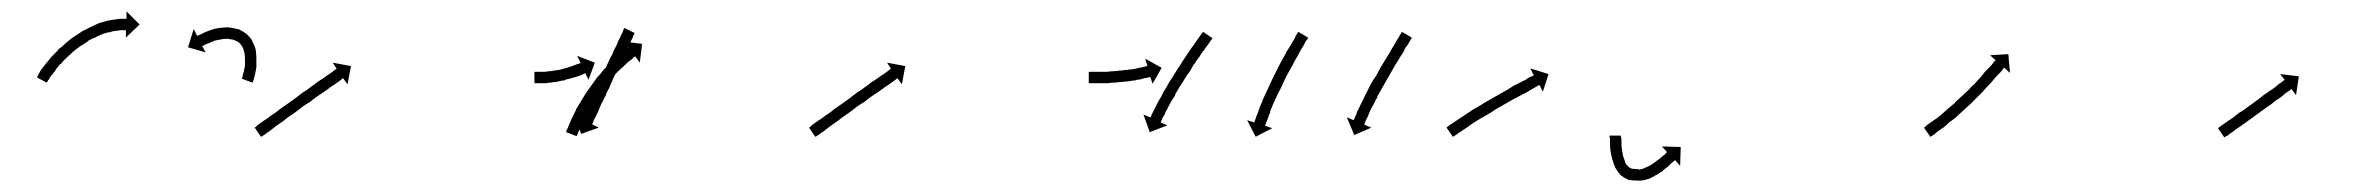

<svg xmlns="http://www.w3.org/2000/svg" viewBox="-20 -315 4164 337"><path d="M46 -181Q46 -181 46 -181Q46 -181 46 -181Q46 -181 46 -181Q46 -181 46 -181Q47 -184 49 -187Q49 -187 49 -187Q49 -187 49 -187Q49 -187 49 -187Q49 -187 49 -187Q51 -191 54 -195Q54 -195 54 -195Q54 -195 54 -195Q54 -195 54 -195Q54 -195 54 -195Q58 -200 62 -205Q62 -205 62 -205Q62 -205 62 -205Q62 -205 62 -205Q62 -205 62 -205Q66 -210 71 -216Q71 -216 71 -216Q71 -216 71 -216Q71 -216 71 -216Q71 -216 71 -216Q77 -222 82 -227Q82 -227 82 -227Q82 -227 82 -227Q82 -227 82 -227.5Q82 -228 82 -228Q89 -233 95 -239Q95 -239 95 -239Q95 -239 95 -239Q95 -239 95 -239Q95 -239 95 -239Q102 -245 109 -250Q109 -250 109 -250Q109 -250 109 -250Q109 -250 109 -250Q109 -250 109 -250Q117 -255 124 -260Q124 -260 124 -260Q124 -260 124 -260Q124 -260 124 -260Q124 -260 124 -260Q132 -264 140 -268Q140 -268 140 -268Q140 -268 140 -268Q140 -268 140 -268Q140 -268 140 -268Q148 -272 155 -275Q155 -275 155 -275Q155 -275 155 -275Q155 -275 155.5 -275Q156 -275 156 -275Q163 -277 170 -279Q170 -279 170 -279Q170 -279 170 -279Q170 -279 170 -279Q170 -279 170 -279Q177 -280 183 -281Q183 -281 183 -281Q183 -281 183 -281Q183 -281 183 -281Q183 -281 183 -281Q189 -282 193 -282Q193 -282 193 -282Q193 -282 193 -282Q193 -282 193 -282Q193 -282 193 -282Q197 -282 200 -282Q200 -282 200 -282Q200 -282 200 -282Q200 -282 200 -282Q200 -282 200 -282Q201 -282 202 -282V-295L225 -272L201 -249V-262Q200 -262 199 -262Q199 -262 199 -262Q199 -262 199 -262Q199 -262 199 -262Q199 -262 199 -262Q197 -262 194 -262Q194 -262 194 -262Q194 -262 194 -262Q194 -262 194 -262Q194 -262 194 -262Q190 -262 185 -261Q185 -261 185 -261Q185 -261 185 -261Q186 -261 186 -261Q186 -261 186 -261Q180 -261 174 -259Q174 -259 174 -259Q174 -259 175 -259Q175 -259 175 -259Q175 -259 175 -259Q168 -258 162 -256Q162 -256 162 -256Q162 -256 162 -256Q162 -256 162 -256Q162 -256 162 -256Q155 -253 148 -250Q148 -250 148 -250Q148 -250 148 -250Q148 -250 148.5 -250Q149 -250 149 -250Q141 -247 134 -243Q134 -243 134 -243Q134 -243 134 -243Q135 -243 135 -243Q135 -243 135 -243Q128 -238 121 -234Q121 -234 121 -234Q121 -234 121 -234Q121 -234 121 -234Q121 -234 121 -234Q114 -229 108 -224Q108 -224 108 -224Q108 -224 108 -224Q108 -224 108 -224Q108 -224 108 -224Q102 -218 96 -213Q96 -213 96 -213Q96 -213 96 -213Q96 -213 96 -213Q96 -213 96 -213Q91 -208 86 -202Q86 -202 86 -202Q86 -202 86 -202Q86 -202 86 -202.5Q86 -203 86 -203Q81 -197 77 -192Q77 -192 77 -192Q77 -192 77 -192Q77 -192 77.5 -192Q78 -192 78 -192Q74 -188 71 -183Q71 -183 71 -183Q71 -183 71 -183Q71 -183 71 -183.5Q71 -184 71 -184Q68 -180 66 -176Q66 -176 66 -176Q66 -176 66 -176Q66 -176 66 -176Q66 -176 66 -176Q64 -174 63 -171Q63 -171 63 -171.5Q63 -172 63 -172Q63 -172 63 -172Q63 -172 63 -172Q63 -171 62 -170L45 -179Q45 -180 46 -181ZM405 -178Q405 -178 405 -178Q405 -178 405 -178Q405 -178 405 -178Q405 -178 405 -178Q406 -180 406 -183Q406 -183 406 -183Q406 -183 406 -183Q406 -183 406 -183Q406 -183 406 -183Q407 -186 408 -190Q408 -190 408 -190Q408 -190 408 -190Q408 -190 408 -190Q408 -190 408 -190Q409 -195 410 -200Q410 -200 410 -200Q410 -200 410 -200Q410 -200 410 -200Q410 -200 410 -200Q410 -205 410 -211Q410 -211 410 -211Q410 -211 410 -211Q410 -211 410 -211Q410 -211 410 -211Q410 -217 409 -223Q409 -223 409 -223Q409 -223 409 -223Q409 -223 409 -222.5Q409 -222 409 -222Q408 -228 405 -234Q405 -234 406 -233Q406 -233 406 -232.5Q406 -232 406 -232Q403 -237 399 -241Q399 -241 400 -240Q400 -240 400 -240Q396 -243 390 -245Q390 -245 390.5 -245Q391 -245 391 -245Q391 -245 391 -245Q391 -245 391 -245Q386 -246 379 -247Q379 -247 379.5 -247Q380 -247 380 -247Q380 -247 380 -247Q380 -247 380 -247Q374 -247 368 -246Q368 -246 368 -246Q368 -246 369 -246Q369 -246 369 -246Q369 -246 369 -246Q363 -245 358 -244Q358 -244 358 -244Q358 -244 358 -244Q358 -244 358 -244Q358 -244 358 -244Q353 -242 348 -240Q348 -240 348 -240Q348 -240 348 -240Q349 -240 349 -240Q349 -240 349 -240Q345 -239 341 -237Q341 -237 341 -237Q341 -237 341 -237Q341 -237 341 -237Q341 -237 341 -237Q339 -236 337 -235Q337 -235 337 -235Q337 -235 337 -235Q337 -235 337 -235Q337 -235 337 -235Q336 -235 335 -234L341 -223L310 -232L320 -264L326 -252Q327 -252 328 -253Q328 -253 328 -253Q328 -253 328 -253Q328 -253 328 -253Q328 -253 328 -253Q330 -254 333 -255Q333 -255 333 -255Q333 -255 333 -255Q333 -255 333 -255Q333 -255 333 -255Q337 -257 341 -259Q341 -259 341 -259Q341 -259 341 -259Q341 -259 341 -259Q341 -259 341 -259Q346 -261 352 -263Q352 -263 352 -263Q352 -263 352 -263Q352 -263 352 -263Q352 -263 352 -263Q358 -265 365 -266Q365 -266 365 -266Q365 -266 365 -266Q365 -266 365.5 -266Q366 -266 366 -266Q373 -267 380 -267Q380 -267 380.5 -267Q381 -267 381 -267Q381 -267 381 -267Q381 -267 381 -267Q389 -266 397 -264Q397 -264 397 -264Q397 -264 397 -264Q397 -264 397.5 -264Q398 -264 398 -264Q405 -261 412 -256Q412 -256 412 -256Q413 -255 413 -255Q419 -250 423 -243Q423 -243 423 -243Q423 -243 423 -242Q423 -242 423 -242Q427 -235 429 -227Q429 -227 429 -227Q429 -227 429 -227Q429 -227 429 -226.5Q429 -226 429 -226Q430 -219 430 -212Q430 -212 430 -211.5Q430 -211 430 -211Q430 -211 430 -211Q430 -211 430 -211Q430 -204 430 -198Q430 -198 430 -198Q430 -198 430 -198Q430 -198 430 -197.5Q430 -197 430 -197Q429 -192 428 -186Q428 -186 428 -186Q428 -186 428 -186Q428 -186 428 -186Q428 -186 428 -186Q427 -182 426 -178Q426 -178 426 -178Q426 -178 426 -178Q426 -178 426 -178Q426 -178 426 -178Q425 -174 424 -172Q424 -172 424 -172Q424 -172 424 -172Q424 -172 424 -172Q424 -172 424 -172Q424 -171 423 -170L404 -177Q405 -177 405 -178Z M429 -92Q430 -94 433 -96Q436 -98 440 -101Q444 -104 449 -107Q454 -111 460 -115Q465 -118 472 -124Q479 -129 485 -133Q492 -138 499 -143Q505 -148 512 -153Q519 -157 525 -162Q531 -166 537 -171Q543 -175 548 -178Q553 -182 558 -185Q562 -188 565 -190Q567 -192 569 -193Q570 -194 571 -194L564 -205L596 -199L590 -167L582 -178Q582 -177 581 -177Q579 -175 576 -173Q573 -171 569 -168Q565 -165 560 -162Q555 -158 549 -154Q543 -150 537 -146Q530 -141 524 -136Q517 -132 510 -127Q504 -122 497 -117Q491 -113 484 -108Q477 -102 472 -99Q466 -95 461 -91Q456 -87 452 -84Q448 -82 445 -79Q442 -77 440 -76Q439 -75 438 -75L427 -91Q428 -92 429 -92Z M919 -189Q920 -189 922 -189Q922 -189 922 -189Q922 -189 922 -189Q922 -189 922 -189Q922 -189 922 -189Q924 -189 926 -189Q926 -189 926 -189Q926 -189 926 -189Q926 -189 926 -189Q926 -189 926 -189Q928 -189 931 -189Q931 -189 931 -189Q931 -189 931 -189Q931 -189 931 -189Q931 -189 931 -189Q934 -189 938 -189Q938 -189 938 -189Q938 -189 938 -189Q938 -189 938 -189Q938 -189 938 -189Q941 -190 945 -190Q945 -190 945 -190Q945 -190 945 -190Q945 -190 945 -190Q945 -190 945 -190Q948 -190 952 -191Q952 -191 952 -191Q952 -191 952 -191Q952 -191 952 -191Q952 -191 952 -191Q956 -192 960 -192Q960 -192 960 -192Q960 -192 960 -192Q960 -192 960 -192Q960 -192 960 -192Q964 -193 968 -194Q968 -194 967.5 -194Q967 -194 967 -194Q967 -194 967 -194Q967 -194 967 -194Q971 -195 975 -196Q975 -196 975 -196Q975 -196 975 -196Q975 -196 975 -196Q975 -196 975 -196Q978 -197 981 -198Q981 -198 981 -198Q981 -198 981 -198Q981 -198 981 -198Q981 -198 981 -198Q984 -199 987 -200Q987 -200 987 -200Q987 -200 987 -200Q987 -200 987 -200Q987 -200 987 -200Q990 -201 992 -202Q992 -202 992 -202Q992 -202 992 -202Q992 -202 992 -202Q992 -202 992 -202Q994 -203 996 -203Q996 -203 996 -203Q996 -203 996 -203Q996 -203 996 -203Q996 -203 996 -203Q997 -204 998 -204Q999 -205 999 -205L993 -217L1024 -205L1013 -175L1007 -187Q1007 -186 1006 -186Q1005 -186 1004 -185Q1004 -185 1004 -185Q1004 -185 1004 -185Q1004 -185 1004 -185Q1004 -185 1004 -185Q1002 -184 1000 -183Q1000 -183 1000 -183Q1000 -183 1000 -183Q1000 -183 1000 -183Q1000 -183 1000 -183Q997 -182 994 -181Q994 -181 994 -181Q994 -181 994 -181Q994 -181 994 -181Q994 -181 994 -181Q991 -180 988 -179Q988 -179 988 -179Q988 -179 988 -179Q987 -179 987 -179Q987 -179 987 -179Q984 -178 980 -177Q980 -177 980 -177Q980 -177 980 -177Q980 -177 980 -177Q980 -177 980 -177Q976 -176 972 -175Q972 -175 972 -175Q972 -175 972 -175Q972 -175 972 -174.5Q972 -174 972 -174Q968 -174 964 -173Q964 -173 964 -173Q964 -173 964 -173Q964 -173 964 -173Q964 -173 964 -173Q959 -172 955 -171Q955 -171 955 -171Q955 -171 955 -171Q955 -171 955 -171Q955 -171 955 -171Q951 -171 947 -170Q947 -170 947 -170Q947 -170 947 -170Q947 -170 947 -170Q947 -170 947 -170Q943 -170 939 -169Q939 -169 939 -169Q939 -169 939 -169Q939 -169 939 -169Q939 -169 939 -169Q936 -169 932 -169Q932 -169 932 -169Q932 -169 932 -169Q932 -169 932 -169Q932 -169 932 -169Q929 -169 926 -169Q926 -169 926 -169Q926 -169 926 -169Q926 -169 926 -169Q926 -169 926 -169Q924 -169 922 -169Q922 -169 922 -169Q922 -169 922 -169Q922 -169 922 -169Q922 -169 922 -169Q920 -169 919 -169Q918 -169 918 -169V-188Q918 -189 919 -189ZM1093 -255Q1092 -254 1091.5 -252.5Q1091 -251 1091 -250Q1090 -248 1089 -246Q1088 -244 1087 -242Q1086 -240 1084.5 -237.5Q1083 -235 1082 -232Q1081 -229 1079.5 -226Q1078 -223 1077 -220Q1075 -216 1073.5 -213Q1072 -210 1070 -206Q1069 -203 1067 -199Q1065 -195 1063 -192Q1062 -188 1060 -184.5Q1058 -181 1056 -177Q1055 -173 1053 -169.5Q1051 -166 1050 -162Q1048 -158 1046 -154.5Q1044 -151 1043 -147Q1041 -144 1039.5 -140.5Q1038 -137 1036 -134Q1035 -131 1033.5 -128Q1032 -125 1031 -122Q1030 -119 1028.5 -116.5Q1027 -114 1026 -111Q1025 -109 1024 -107.5Q1023 -106 1022 -104Q1022 -102 1020 -98Q1019 -97 1019 -97L1031 -91L1000 -80L989 -111L1001 -105Q1001 -106 1001.5 -106Q1002 -106 1002 -107Q1003 -110 1004 -112Q1006 -116 1008 -120Q1009 -122 1010 -125Q1011 -128 1013 -130Q1014 -133 1015.5 -136Q1017 -139 1018 -142Q1020 -146 1021.5 -149Q1023 -152 1025 -156Q1026 -159 1028 -163Q1030 -167 1031 -170Q1033 -174 1035 -178Q1037 -182 1038 -185Q1040 -189 1042 -193Q1044 -197 1045 -200Q1047 -204 1048.5 -207.5Q1050 -211 1052 -215Q1054 -218 1055.5 -221.5Q1057 -225 1058 -228Q1060 -231 1061.5 -234Q1063 -237 1064 -240Q1065 -243 1066.5 -245.5Q1068 -248 1069 -251Q1070 -253 1071 -255Q1072 -257 1073 -259Q1073 -260 1073.5 -261Q1074 -262 1075 -264Q1075 -264 1076 -266L1094 -257Q1093 -256 1093 -255ZM974 -85Q975 -88 977 -91Q977 -91 977 -91Q977 -91 977 -91Q977 -91 977 -91Q977 -91 977 -91Q978 -95 980 -99Q980 -99 980 -99Q980 -99 980 -99Q980 -99 980 -99Q980 -99 980 -99Q982 -104 985 -110Q985 -110 985 -110Q985 -110 985 -110Q985 -110 985 -110Q985 -110 985 -110Q988 -116 991 -122Q991 -122 991 -122Q991 -122 991 -123Q991 -123 991 -123Q991 -123 991 -123Q995 -129 999 -136Q999 -136 999 -136Q999 -136 999 -136Q999 -136 999 -136Q999 -136 999 -136Q1003 -143 1008 -151Q1008 -151 1008 -151Q1008 -151 1008 -151Q1008 -151 1008 -151Q1008 -151 1008 -151Q1013 -158 1018 -165Q1018 -165 1018 -165Q1018 -165 1018 -165Q1018 -165 1018 -165Q1018 -165 1018 -165Q1023 -172 1028 -179Q1028 -179 1028 -179Q1028 -179 1028 -179Q1028 -179 1028 -179Q1028 -179 1028 -179Q1034 -185 1039 -192Q1039 -192 1039 -192Q1039 -192 1039 -192Q1039 -192 1039 -192Q1039 -192 1039 -192Q1045 -198 1050 -203Q1050 -203 1050 -203Q1050 -203 1050 -203Q1050 -203 1050 -203Q1050 -203 1050 -203Q1055 -208 1060 -213Q1060 -213 1060 -213Q1060 -213 1060 -213Q1060 -213 1060 -213Q1060 -213 1060 -213Q1065 -217 1069 -221Q1069 -221 1069 -221Q1069 -221 1069 -221Q1069 -221 1069 -221Q1069 -221 1069 -221Q1073 -224 1076 -227Q1076 -227 1076 -227Q1076 -227 1076 -227Q1076 -227 1076 -227Q1076 -227 1076 -227Q1079 -229 1081 -231Q1082 -231 1083 -232L1075 -242L1107 -238L1103 -205L1095 -216Q1094 -215 1093 -215Q1091 -213 1089 -211Q1089 -211 1089 -211Q1089 -211 1089 -211Q1089 -211 1089 -211Q1089 -211 1089 -211Q1086 -209 1082 -206Q1082 -206 1082 -206Q1082 -206 1082 -206Q1082 -206 1082 -206Q1082 -206 1082 -206Q1078 -202 1074 -198Q1074 -198 1074 -198Q1074 -198 1074 -198Q1074 -198 1074 -198Q1074 -198 1074 -198Q1069 -194 1064 -189Q1064 -189 1064 -189Q1064 -189 1064 -189Q1064 -189 1064 -189Q1064 -189 1064 -189Q1059 -184 1054 -178Q1054 -178 1054 -178Q1054 -178 1054 -178Q1054 -178 1054 -178Q1054 -178 1054 -178Q1049 -173 1044 -166Q1044 -166 1044 -166Q1044 -166 1044 -166Q1044 -166 1044 -166Q1044 -166 1044 -166Q1039 -160 1034 -153Q1034 -153 1034 -153Q1034 -153 1034 -153Q1034 -153 1034 -153Q1034 -153 1034 -153Q1029 -147 1025 -140Q1025 -140 1025 -140Q1025 -140 1025 -140Q1025 -140 1025 -140Q1025 -140 1025 -140Q1020 -133 1016 -126Q1016 -126 1016 -126Q1016 -126 1016 -126Q1016 -126 1016 -126Q1016 -126 1016 -126Q1013 -120 1009 -113Q1009 -113 1009 -113Q1009 -113 1009 -113Q1009 -113 1009 -113Q1009 -113 1009 -113Q1006 -107 1003 -101Q1003 -101 1003 -101Q1003 -101 1003 -101Q1003 -101 1003 -101Q1003 -101 1003 -101Q1001 -96 998 -91Q998 -91 998.5 -91Q999 -91 999 -91Q999 -91 999 -91Q999 -91 999 -91Q997 -87 995 -83Q995 -83 995 -83Q995 -83 995 -83Q995 -83 995 -83Q995 -83 995 -83Q994 -80 993 -78Q993 -77 992 -76L974 -83Q974 -84 974 -85Z M1402 -92Q1403 -94 1406 -96Q1409 -98 1413 -101Q1417 -104 1422 -107Q1427 -111 1433 -115Q1438 -118 1445 -124Q1452 -129 1458 -133Q1465 -138 1472 -143Q1478 -148 1485 -153Q1492 -157 1498 -162Q1504 -166 1510 -171Q1516 -175 1521 -178Q1526 -182 1531 -185Q1535 -188 1538 -190Q1540 -192 1542 -193Q1543 -194 1544 -194L1537 -205L1569 -199L1563 -167L1555 -178Q1555 -177 1554 -177Q1552 -175 1549 -173Q1546 -171 1542 -168Q1538 -165 1533 -162Q1528 -158 1522 -154Q1516 -150 1510 -146Q1503 -141 1497 -136Q1490 -132 1483 -127Q1477 -122 1470 -117Q1464 -113 1457 -108Q1450 -102 1445 -99Q1439 -95 1434 -91Q1429 -87 1425 -84Q1421 -82 1418 -79Q1415 -77 1413 -76Q1412 -75 1411 -75L1400 -91Q1401 -92 1402 -92Z M1892 -189Q1894 -189 1896 -189Q1898 -189 1901 -189Q1904 -189 1908 -189Q1911 -189 1916 -189Q1916 -189 1916 -189Q1916 -189 1916 -189Q1916 -189 1916 -189Q1916 -189 1916 -189Q1920 -189 1925 -189Q1925 -189 1924.5 -189Q1924 -189 1924 -189Q1924 -189 1924 -189Q1924 -189 1924 -189Q1929 -190 1934 -190Q1934 -190 1934 -190Q1934 -190 1934 -190Q1934 -190 1934 -190Q1934 -190 1934 -190Q1939 -190 1944 -191Q1944 -191 1944 -191Q1944 -191 1944 -191Q1944 -191 1944 -191Q1944 -191 1944 -191Q1949 -191 1953 -192Q1953 -192 1953 -192Q1953 -192 1953 -192Q1953 -192 1953 -192Q1953 -192 1953 -192Q1958 -192 1963 -193Q1963 -193 1963 -193Q1963 -193 1963 -193Q1962 -193 1962 -193Q1962 -193 1962 -193Q1967 -193 1971 -194Q1971 -194 1971 -194Q1971 -194 1971 -194Q1971 -194 1971 -194Q1971 -194 1971 -194Q1975 -195 1979 -196Q1979 -196 1979 -196Q1979 -196 1979 -196Q1979 -196 1979 -196Q1979 -196 1979 -196Q1982 -196 1985 -197Q1985 -197 1985 -197Q1985 -197 1985 -197Q1985 -197 1985 -197Q1985 -197 1985 -197Q1987 -198 1990 -198Q1990 -198 1990 -198Q1990 -198 1990 -198Q1990 -198 1990 -198Q1990 -198 1990 -198Q1991 -199 1993 -199Q1993 -199 1994 -199L1990 -212L2019 -196L2003 -168L1999 -180Q1999 -180 1998 -180Q1997 -179 1995 -179Q1995 -179 1995 -179Q1995 -179 1995 -179Q1995 -179 1995 -179Q1995 -179 1995 -179Q1992 -178 1990 -178Q1990 -178 1990 -178Q1990 -178 1990 -178Q1990 -178 1989.5 -178Q1989 -178 1989 -178Q1986 -177 1983 -176Q1983 -176 1983 -176Q1983 -176 1983 -176Q1983 -176 1983 -176Q1983 -176 1983 -176Q1979 -175 1975 -175Q1975 -175 1975 -175Q1975 -175 1975 -175Q1975 -175 1974.5 -174.5Q1974 -174 1974 -174Q1970 -174 1965 -173Q1965 -173 1965 -173Q1965 -173 1965 -173Q1965 -173 1965 -173Q1965 -173 1965 -173Q1961 -172 1956 -172Q1956 -172 1956 -172Q1956 -172 1956 -172Q1956 -172 1956 -172Q1956 -172 1956 -172Q1951 -171 1946 -171Q1946 -171 1945.5 -171Q1945 -171 1945 -171Q1945 -171 1945 -171Q1945 -171 1945 -171Q1940 -170 1935 -170Q1935 -170 1935 -170Q1935 -170 1935 -170Q1935 -170 1935 -170Q1935 -170 1935 -170Q1930 -170 1926 -169Q1926 -169 1925.5 -169Q1925 -169 1925 -169Q1925 -169 1925 -169Q1925 -169 1925 -169Q1921 -169 1916 -169Q1916 -169 1916 -169Q1916 -169 1916 -169Q1916 -169 1916 -169Q1916 -169 1916 -169Q1912 -169 1908 -169Q1904 -169 1901 -169Q1898 -169 1896 -169Q1894 -169 1892 -169Q1892 -169 1891 -169V-188Q1892 -189 1892 -189ZM2107 -246Q2105 -244 2104 -242Q2101 -238 2099 -235Q2095 -230 2092 -225V-226Q2088 -220 2085 -215Q2080 -209 2076 -202V-203Q2072 -196 2068 -189Q2068 -189 2068 -189Q2068 -189 2068 -189Q2068 -189 2068 -189Q2068 -189 2068 -189Q2063 -183 2059 -176Q2059 -176 2059 -176Q2059 -176 2059 -176Q2059 -176 2059 -176Q2059 -176 2059 -176Q2055 -169 2050 -162Q2050 -162 2050 -162Q2050 -162 2050 -162Q2050 -162 2050 -162Q2050 -162 2050 -162Q2046 -155 2042 -148Q2042 -148 2042.5 -148Q2043 -148 2043 -148Q2043 -148 2043 -148Q2043 -148 2043 -148Q2039 -142 2035 -136Q2035 -136 2035 -136Q2035 -136 2035 -136Q2035 -136 2035 -136Q2035 -136 2035 -136Q2032 -130 2029 -124Q2029 -124 2029 -124Q2029 -124 2029 -124Q2029 -124 2029 -124Q2029 -124 2029 -124Q2026 -119 2024 -114Q2024 -114 2024 -114Q2024 -114 2024 -114Q2024 -114 2024 -114Q2024 -114 2024 -114Q2022 -110 2020 -107Q2019 -104 2018 -102Q2018 -101 2017 -100L2029 -95L1998 -83L1987 -114L1999 -109Q2000 -109 2000 -110Q2001 -113 2002 -115Q2004 -119 2006 -123Q2006 -123 2006 -123Q2006 -123 2006 -123Q2006 -123 2006 -123Q2006 -123 2006 -123Q2009 -128 2011 -133Q2011 -133 2011 -133Q2011 -133 2011 -133Q2011 -133 2011 -133Q2011 -133 2011 -133Q2014 -139 2018 -145Q2018 -145 2018 -145Q2018 -145 2018 -145Q2018 -145 2018 -145Q2018 -145 2018 -145Q2021 -152 2025 -158Q2025 -158 2025 -158Q2025 -158 2025 -158Q2025 -158 2025 -158Q2025 -158 2025 -158Q2029 -165 2033 -172Q2033 -172 2033 -172Q2033 -172 2033 -172Q2033 -172 2033 -172Q2033 -172 2033 -172Q2038 -179 2042 -186Q2042 -186 2042 -186Q2042 -186 2042 -186Q2042 -186 2042 -186Q2042 -186 2042 -186Q2046 -193 2051 -200Q2051 -200 2051 -200Q2051 -200 2051 -200Q2051 -200 2051 -200Q2051 -200 2051 -200Q2055 -207 2060 -214Q2064 -220 2068 -226Q2072 -232 2076 -237Q2079 -242 2082 -246Q2085 -250 2087 -253Q2089 -256 2091 -258Q2091 -259 2092 -259L2108 -248Q2108 -247 2107 -246ZM2275 -247Q2274 -245 2272 -243Q2270 -239 2268 -235Q2265 -231 2262 -225Q2259 -220 2256 -214Q2252 -208 2249 -201Q2249 -201 2249 -201Q2249 -201 2249 -201Q2249 -201 2249 -201Q2249 -201 2249 -201Q2245 -194 2241 -187Q2241 -187 2241 -187Q2241 -187 2241 -187Q2241 -187 2241 -187Q2241 -187 2241 -187Q2237 -180 2234 -173Q2234 -173 2234 -173Q2234 -173 2234 -173Q2234 -173 2234 -173Q2234 -173 2234 -173Q2230 -165 2227 -158Q2227 -158 2227 -158Q2227 -158 2227 -158Q2227 -158 2227 -158Q2227 -158 2227 -158Q2223 -151 2220 -144Q2220 -144 2220 -144Q2220 -144 2220 -144Q2220 -144 2220 -144Q2220 -144 2220 -144Q2217 -137 2214 -131Q2214 -131 2214 -131Q2214 -131 2214 -131Q2214 -131 2214 -131Q2214 -131 2214 -131Q2212 -125 2209 -119Q2209 -119 2209 -119Q2209 -119 2210 -119Q2210 -119 2210 -119Q2210 -119 2210 -119Q2207 -113 2206 -109Q2206 -109 2206 -109Q2206 -109 2206 -109Q2206 -109 2206 -109Q2206 -109 2206 -109Q2204 -104 2203 -101Q2203 -101 2203 -101Q2203 -101 2203 -101Q2203 -101 2203 -101Q2203 -101 2203 -101Q2202 -98 2201 -96Q2201 -95 2201 -94L2213 -90L2184 -75L2169 -104L2182 -100Q2182 -101 2182 -102Q2183 -104 2184 -107Q2184 -107 2184 -107Q2184 -107 2184 -107Q2184 -107 2184 -107Q2184 -107 2184 -107Q2185 -111 2187 -115Q2187 -115 2187 -115Q2187 -115 2187 -115Q2187 -115 2187 -115Q2187 -115 2187 -115Q2189 -120 2191 -126Q2191 -126 2191 -126Q2191 -126 2191 -126Q2191 -126 2191 -126Q2191 -126 2191 -126Q2193 -132 2196 -138Q2196 -138 2196 -138.5Q2196 -139 2196 -139Q2196 -139 2196 -139Q2196 -139 2196 -139Q2199 -145 2202 -152Q2202 -152 2202 -152Q2202 -152 2202 -152Q2202 -152 2202 -152Q2202 -152 2202 -152Q2205 -159 2209 -167Q2209 -167 2209 -167Q2209 -167 2209 -167Q2209 -167 2209 -167Q2209 -167 2209 -167Q2212 -174 2216 -182Q2216 -182 2216 -182Q2216 -182 2216 -182Q2216 -182 2216 -182Q2216 -182 2216 -182Q2220 -189 2223 -196Q2223 -196 2223 -196Q2223 -196 2223 -196Q2223 -196 2223 -196Q2223 -196 2223 -196Q2227 -204 2231 -211Q2231 -211 2231 -211Q2231 -211 2231 -211Q2231 -211 2231 -211Q2231 -211 2231 -211Q2235 -217 2238 -224Q2242 -230 2245 -235Q2248 -241 2251 -245Q2253 -249 2255 -253Q2257 -256 2258 -258Q2258 -259 2259 -259L2276 -249Q2276 -248 2275 -247ZM2457 -247Q2456 -245 2454 -242Q2452 -239 2450 -235Q2448 -233 2446.5 -230.5Q2445 -228 2444 -225Q2440 -219 2437 -214Q2433 -207 2429 -201Q2425 -194 2421 -187Q2417 -180 2413 -173Q2409 -166 2405 -159Q2405 -159 2405 -159Q2405 -159 2405 -159Q2405 -159 2405 -159Q2405 -159 2405 -159Q2401 -152 2397 -145Q2397 -145 2397 -145Q2397 -145 2397 -145Q2397 -145 2397.5 -145Q2398 -145 2398 -145Q2394 -139 2391 -132Q2391 -132 2391 -132Q2391 -132 2391 -132Q2391 -132 2391 -132Q2391 -132 2391 -132Q2388 -126 2385 -121Q2385 -121 2385 -121Q2385 -121 2385 -121Q2385 -121 2385 -121Q2385 -121 2385 -121Q2383 -116 2381 -111Q2381 -111 2381 -111Q2381 -111 2381 -111Q2381 -111 2381 -111Q2381 -111 2381 -111Q2379 -107 2377 -103Q2377 -103 2377 -103Q2377 -103 2377 -103Q2377 -103 2377 -103Q2377 -103 2377 -103Q2376 -100 2375 -98Q2375 -97 2375 -96L2387 -91L2357 -78L2344 -109L2356 -104Q2356 -105 2357 -106Q2358 -108 2359 -111Q2359 -111 2359 -111Q2359 -111 2359 -111Q2359 -111 2359 -111Q2359 -111 2359 -111Q2361 -114 2362 -119Q2362 -119 2362 -119Q2362 -119 2362 -119Q2362 -119 2362 -119Q2362 -119 2362 -119Q2365 -124 2367 -129Q2367 -129 2367 -129Q2367 -129 2367 -129Q2367 -129 2367 -129Q2367 -129 2367 -129Q2370 -135 2373 -141Q2373 -141 2373 -141Q2373 -141 2373 -141Q2373 -141 2373 -141Q2373 -141 2373 -141Q2376 -148 2380 -155Q2380 -155 2380 -155Q2380 -155 2380 -155Q2380 -155 2380 -155Q2380 -155 2380 -155Q2383 -162 2387 -169Q2387 -169 2387 -169Q2387 -169 2387 -169Q2387 -169 2387 -169Q2387 -169 2387 -169Q2391 -176 2396 -183Q2400 -190 2404 -198Q2408 -204 2412 -211Q2416 -218 2420 -224Q2423 -230 2427 -236Q2428 -238 2429.5 -240.5Q2431 -243 2432 -245Q2435 -249 2437 -253Q2439 -256 2440 -258Q2441 -259 2441 -259L2458 -249Q2457 -247 2457 -247Z M2521 -93Q2523 -94 2525 -96Q2529 -98 2533 -101Q2537 -104 2542 -107Q2548 -111 2554 -115Q2560 -119 2566 -123Q2573 -127 2580 -131Q2587 -136 2595 -140Q2602 -144 2609 -148Q2616 -152 2623 -156Q2630 -160 2636 -164Q2642 -167 2648 -170Q2653 -173 2658 -175Q2660 -177 2662 -178Q2664 -179 2666 -180Q2669 -181 2671 -182Q2672 -183 2672 -183L2666 -195L2698 -185L2688 -154L2682 -166Q2681 -165 2680 -165Q2678 -164 2675 -162Q2673 -161 2671.5 -160Q2670 -159 2668 -158Q2663 -155 2658 -152Q2652 -149 2646 -146Q2639 -142 2633 -139Q2626 -135 2619 -131Q2612 -127 2605 -123Q2598 -118 2591 -114Q2584 -110 2577 -106Q2571 -102 2564 -98Q2559 -94 2553 -90Q2548 -87 2544 -84Q2540 -82 2537 -79Q2534 -77 2532 -76Q2531 -75 2530 -75L2519 -91Q2520 -92 2521 -93Z M2825 -75Q2825 -75 2825 -75Q2825 -75 2825 -75Q2825 -75 2825 -75Q2825 -75 2825 -75Q2826 -73 2826 -70Q2826 -70 2826 -70Q2826 -70 2826 -70Q2826 -70 2826 -70Q2826 -70 2826 -70Q2826 -66 2826 -62Q2826 -62 2826 -62Q2826 -62 2826 -62Q2826 -62 2826 -62Q2826 -62 2826 -62Q2826 -57 2827 -52Q2827 -52 2827 -52Q2827 -52 2827 -52Q2827 -52 2827 -52Q2827 -52 2827 -52Q2828 -46 2829 -40Q2829 -40 2829 -40Q2829 -40 2829 -41Q2829 -41 2829 -41Q2829 -41 2829 -41Q2831 -35 2833 -29Q2833 -29 2833 -29.5Q2833 -30 2833 -30Q2833 -30 2832.5 -30Q2832 -30 2832 -30Q2835 -25 2839 -22Q2839 -22 2838 -22Q2837 -23 2837 -23Q2841 -20 2846 -18Q2846 -18 2845 -19Q2845 -19 2845 -19Q2850 -18 2857 -18Q2857 -18 2856 -17Q2856 -17 2856 -17Q2861 -18 2867 -20Q2867 -20 2867 -20Q2867 -20 2867 -20Q2866 -20 2866 -20Q2866 -20 2866 -20Q2872 -22 2877 -25Q2877 -25 2877 -25Q2877 -25 2877 -25Q2877 -25 2877 -25Q2877 -25 2877 -25Q2882 -28 2887 -32Q2887 -32 2887 -32Q2887 -32 2887 -32Q2887 -32 2887 -32Q2887 -32 2887 -32Q2891 -35 2895 -38Q2895 -38 2895 -38Q2895 -38 2895 -38Q2895 -38 2895 -38Q2895 -38 2895 -38Q2898 -41 2901 -43Q2901 -43 2901 -43Q2901 -43 2901 -43Q2901 -43 2901 -43Q2901 -43 2901 -43Q2903 -45 2905 -47Q2905 -48 2906 -48L2897 -58L2930 -57L2929 -24L2920 -34Q2919 -33 2918 -32Q2917 -31 2914 -29Q2914 -29 2914 -29Q2914 -29 2914 -29Q2914 -29 2914 -29Q2914 -29 2914 -29Q2911 -26 2908 -23Q2908 -23 2908 -23Q2908 -23 2908 -23Q2908 -23 2908 -23Q2908 -23 2908 -23Q2903 -19 2899 -16Q2899 -16 2899 -16Q2899 -16 2899 -16Q2899 -16 2899 -15.5Q2899 -15 2899 -15Q2893 -12 2888 -8Q2888 -8 2887.5 -8Q2887 -8 2887 -8Q2887 -8 2887 -8Q2887 -8 2887 -8Q2881 -4 2874 -1Q2874 -1 2874 -1Q2874 -1 2874 -1Q2873 -1 2873 -1Q2873 -1 2873 -1Q2865 2 2858 2Q2858 2 2857 2Q2857 2 2857 2Q2848 2 2841 1Q2841 1 2840 1Q2839 1 2839 1Q2832 -2 2825 -7Q2825 -7 2825 -8Q2824 -8 2824 -8Q2819 -14 2815 -21Q2815 -21 2815 -21Q2815 -21 2815 -21Q2815 -21 2815 -21Q2815 -21 2815 -21Q2812 -28 2810 -35Q2810 -35 2810 -35.5Q2810 -36 2810 -36Q2810 -36 2810 -36Q2810 -36 2810 -36Q2808 -42 2807 -49Q2807 -49 2807 -49Q2807 -49 2807 -49Q2807 -49 2807 -49Q2807 -49 2807 -49Q2806 -55 2806 -60Q2806 -60 2806 -60Q2806 -60 2806 -61Q2806 -61 2806 -61Q2806 -61 2806 -61Q2806 -65 2806 -69Q2806 -69 2806 -69Q2806 -69 2806 -69Q2806 -69 2806 -69Q2806 -69 2806 -69Q2806 -73 2805 -75Q2805 -75 2805 -75Q2805 -75 2805 -75Q2805 -75 2805 -75Q2805 -75 2805 -75Q2805 -76 2805 -77H2825Q2825 -76 2825 -75Z M3359 -92Q3360 -94 3363 -96Q3366 -98 3370 -101Q3370 -101 3370 -101Q3370 -101 3370 -101Q3370 -101 3370 -101Q3370 -101 3370 -101Q3374 -104 3379 -107Q3379 -107 3379 -107Q3379 -107 3379 -107Q3379 -107 3379 -107Q3379 -107 3379 -107Q3384 -111 3389 -115Q3389 -115 3389 -115Q3389 -115 3389 -115Q3389 -115 3389 -115Q3389 -115 3389 -115Q3394 -120 3400 -125Q3400 -125 3400 -125Q3400 -125 3400 -125Q3400 -125 3400 -125Q3400 -125 3400 -125Q3406 -130 3412 -135Q3412 -135 3412 -135Q3412 -135 3412 -135Q3412 -135 3411.5 -135Q3411 -135 3411 -135Q3417 -140 3423 -146Q3423 -146 3423 -146Q3423 -146 3423 -146Q3423 -146 3423 -146Q3423 -146 3423 -146Q3429 -151 3435 -157Q3435 -157 3435 -157Q3435 -157 3435 -157Q3435 -157 3435 -157Q3435 -157 3435 -157Q3440 -163 3446 -168Q3446 -168 3446 -168Q3446 -168 3446 -168Q3446 -168 3446 -168Q3446 -168 3446 -168Q3451 -174 3456 -179Q3460 -184 3464 -189Q3468 -193 3472 -197Q3475 -200 3478 -204Q3479 -205 3479.5 -206Q3480 -207 3481 -208Q3482 -208 3483 -209L3473 -218L3505 -220L3508 -187L3498 -196Q3497 -195 3496 -195Q3495 -193 3494.5 -192Q3494 -191 3493 -190Q3490 -187 3487 -184Q3483 -180 3479 -175Q3475 -170 3470 -165Q3465 -160 3460 -154Q3460 -154 3460 -154Q3460 -154 3460 -154Q3460 -154 3460 -154Q3460 -154 3460 -154Q3455 -149 3449 -143Q3449 -143 3449 -143Q3449 -143 3449 -143Q3449 -143 3449 -143Q3449 -143 3449 -143Q3443 -137 3437 -131Q3437 -131 3437 -131Q3437 -131 3437 -131Q3437 -131 3437 -131Q3437 -131 3437 -131Q3431 -126 3425 -120Q3425 -120 3425 -120Q3425 -120 3425 -120Q3425 -120 3425 -120Q3425 -120 3425 -120Q3419 -115 3413 -109Q3413 -109 3413 -109Q3413 -109 3413 -109Q3413 -109 3413 -109Q3413 -109 3413 -109Q3407 -104 3401 -100Q3401 -100 3401 -100Q3401 -100 3401 -100Q3401 -100 3401 -100Q3401 -100 3401 -100Q3396 -95 3391 -91Q3391 -91 3391 -91Q3391 -91 3391 -91Q3391 -91 3391 -91Q3391 -91 3391 -91Q3386 -88 3382 -85Q3382 -85 3382 -85Q3382 -85 3382 -85Q3382 -85 3382 -85Q3382 -85 3382 -85Q3378 -82 3375 -79Q3372 -77 3370 -76Q3369 -75 3368 -75L3357 -91Q3358 -92 3359 -92Z M3874 -91Q3876 -92 3878 -94Q3880 -95 3884 -98Q3888 -101 3891 -103Q3896 -106 3900 -109Q3905 -113 3910 -117Q3916 -120 3921 -124Q3926 -128 3932 -132Q3937 -136 3943 -140Q3948 -144 3953 -148Q3958 -151 3963 -155Q3968 -158 3972 -161Q3976 -164 3979 -167Q3983 -169 3985 -171Q3987 -173 3989 -174Q3989 -174 3990 -175L3982 -185L4015 -181L4010 -148L4002 -159Q4002 -158 4001 -158Q3999 -156 3997 -155Q3994 -153 3991 -151Q3988 -148 3984 -145Q3980 -142 3975 -139Q3970 -135 3965 -131Q3960 -128 3955 -124Q3949 -120 3944 -116Q3938 -112 3933 -108Q3927 -104 3922 -100Q3917 -97 3912 -93Q3907 -90 3903 -87Q3900 -84 3895 -81Q3892 -79 3890 -77Q3887 -76 3886 -75Q3885 -74 3884 -74L3873 -90Q3874 -90 3874 -91Z"/></svg>

Font: FRB American Cursive Just Arrows
Style: Italic
Weight: 400
Italic angle: -25°
Version: Version 2.0;Modular Font Editor K font №1